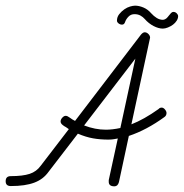

<svg xmlns="http://www.w3.org/2000/svg" viewBox="-20 -665 649 678"><path d="M202 -223Q194 -229 194 -236Q194 -243 200 -249.5Q206 -256 212 -256Q218 -256 226.5 -249.5Q235 -243 245 -238L478 -543Q485 -551 491 -551Q498 -551 504 -545Q510 -539 510 -532L444 -226Q488 -243 540 -280Q544 -285 551 -285Q557 -285 562.5 -278.5Q568 -272 568 -266Q568 -257 561 -252Q498 -206 435 -185L400 -22Q396 -7 384 -7Q364 -7 364 -23Q364 -28 364 -29L396 -176Q381 -173 374.5 -172.5Q368 -172 363 -172Q334 -172 308.5 -176.5Q283 -181 255 -193L152 -59Q142 -45 129.5 -35.5Q117 -26 101 -20Q85 -14 64.5 -11Q44 -8 18 -8Q0 -8 0 -25Q0 -43 18 -43Q60 -43 84.5 -51Q109 -59 124 -80L223 -209L213 -216Q207 -219 202 -223ZM277 -222Q316 -207 354 -207Q365 -207 378 -208.5Q391 -210 405 -213L458 -458ZM422 -588Q419 -578 411 -578Q404 -578 398.5 -582.5Q393 -587 393 -592Q393 -605 401 -615Q409 -625 419 -632Q429 -639 439.5 -642Q450 -645 457 -645Q471 -645 486.5 -638.5Q502 -632 514 -618Q523 -608 533.5 -601.5Q544 -595 556 -595Q563 -596 567.5 -600Q572 -604 576 -609.5Q580 -615 584 -619Q588 -623 592 -623Q599 -623 604 -618Q609 -613 609 -608Q609 -600 604 -592Q599 -584 591 -578Q583 -572 573 -568Q563 -564 555 -564Q540 -564 522.5 -573Q505 -582 491 -598Q485 -605 476 -610Q467 -615 455 -615Q442 -615 433.5 -606Q425 -597 422 -588Z"/></svg>

Font: Gruenewald VA
Style: Regular
Weight: 400
Designer: Peter Wiegel
Foundry: Peter Wiegel, nach dem Schriftentwurf von Dr. H. Gr¸newald
Version: Version 0.007